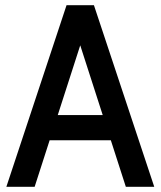

<svg xmlns="http://www.w3.org/2000/svg" viewBox="-20 -720 619 740"><path d="M427 -179.5H151.5V-276.5H427ZM275 -589.5H303.5L113.5 0H4.5L236.5 -700H342L574.5 0H465Z"/></svg>

Font: Cabin SemiCondensedMedium
Style: Regular
Weight: 500
Width: 4
Designer: Pablo Impallari
Foundry: Pablo Impallari. http://www.impallari.com Igino Marini. http://www.ikern.com
Version: Version 3.001